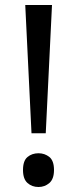

<svg xmlns="http://www.w3.org/2000/svg" viewBox="-20 -734 309 768"><path d="M163 -201H106L81 -714H188ZM72 -54Q72 -91 90 -106Q108 -121 134 -121Q159 -121 177.5 -106Q196 -91 196 -54Q196 -18 177.5 -2Q159 14 134 14Q108 14 90 -2Q72 -18 72 -54Z"/></svg>

Font: Noto Sans
Style: Regular
Weight: 400
Designer: Monotype Design Team
Foundry: Monotype Imaging Inc.
Version: Version 2.007